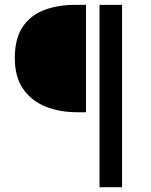

<svg xmlns="http://www.w3.org/2000/svg" viewBox="-20 -696 626 798"><path d="M393.6 82V-675.8H487.3V82ZM301.8 -229.5Q227.1 -229.5 168.5 -253.4Q109.9 -277.3 75.7 -327.1Q41.5 -377 41.5 -454.6Q41.5 -536.1 74.5 -584.7Q107.4 -633.3 164.1 -654.5Q220.7 -675.8 292 -675.8H337.4V-229.5Z"/></svg>

Font: Akatab Medium
Style: Regular
Weight: 500
Designer: SIL Global
Foundry: SIL Global
Version: Version 4.100